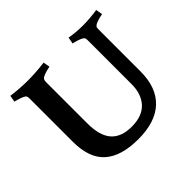

<svg xmlns="http://www.w3.org/2000/svg" viewBox="-156 -855 1066 1066"><g transform="rotate(-45 377.0 -322.5)"><path d="M648 -572V-245Q648 -118 578 -52Q508 14 374 14Q240 14 173 -45.5Q106 -105 106 -233V-572Q106 -585 103.5 -590.5Q101 -596 92 -601Q75 -610 44 -618L34 -620L41 -659Q110 -650 171.5 -650Q233 -650 302 -659L309 -620Q245 -608 238 -590Q235 -585 235 -572V-249Q235 -152 275 -106.5Q315 -61 397 -61Q479 -61 521 -106Q563 -151 563 -229V-572Q563 -585 560.5 -590.5Q558 -596 549 -601Q533 -610 502 -618L491 -620L498 -659Q549 -650 602 -650Q655 -650 715 -659L722 -620Q658 -608 650 -590Q648 -585 648 -572Z"/></g></svg>

Font: Buenard
Style: Bold
Weight: 700
Foundry: FontFuror
Version: Version 1.002 2011